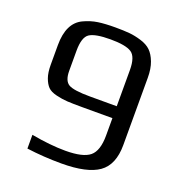

<svg xmlns="http://www.w3.org/2000/svg" viewBox="-123 -765 825 879"><g transform="rotate(20 290.0 -325.0)"><path d="M509 -494V-166Q509 -70 452.5 -30Q396 10 271 10Q186 10 102 -1V-68Q195 -51 268 -51Q354 -51 387 -78.5Q420 -106 420 -180V-265H273Q226 -265 200 -266.5Q174 -268 145 -275Q116 -282 102.5 -296Q89 -310 80 -335Q71 -360 71 -398V-494Q71 -548 88 -583Q105 -618 139 -634Q173 -650 207 -655Q241 -660 291 -660Q332 -660 359.5 -657.5Q387 -655 418 -645.5Q449 -636 467 -618.5Q485 -601 497 -569.5Q509 -538 509 -494ZM420 -499Q420 -564 391.5 -582.5Q363 -601 289 -601Q215 -601 187.5 -583Q160 -565 160 -499V-401Q160 -353 184.5 -338Q209 -323 290 -323H420Z"/></g></svg>

Font: Play
Style: Regular
Weight: 400
Designer: Jonas Hecksher
Foundry: Jonas Hecksher, Playtypeª, e-types AS
Version: Version 1.002